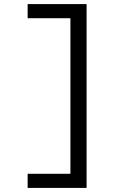

<svg xmlns="http://www.w3.org/2000/svg" viewBox="-20 -780 680 938"><path d="M403 -760V138H115V69H324V-691H115V-760Z"/></svg>

Font: Writer
Style: Regular
Weight: 400
Monospace: yes
Designer: Mike Abbink, Paul van der Laan, Pieter van Rosmalen
Foundry: Bold Monday
Version: Version 2.001 2020